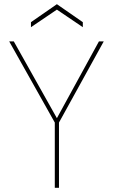

<svg xmlns="http://www.w3.org/2000/svg" viewBox="-20 -898 540 918"><path d="M242 0V-312L24 -700H46L252 -333L453 -700H476L262 -312V0ZM128 -768V-792L252 -878L376 -792V-768L252 -852Z"/></svg>

Font: DM Sans 11pt Thin
Style: Regular
Weight: 250
Version: Version 4.004;gftools[0.9.30]